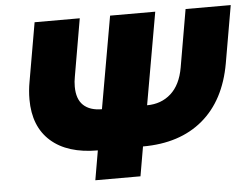

<svg xmlns="http://www.w3.org/2000/svg" viewBox="-50 -763 1076 826"><g transform="rotate(-5 487.5 -350.0)"><path d="M579 -302 649 -700H454L384 -302Q332 -302 304 -328.5Q276 -355 276 -409Q276 -431 280 -451L323 -700H128L84 -447Q77 -409 77 -371Q77 -254 148.5 -190.5Q220 -127 351 -127L329 0H524L546 -127Q705 -127 804.5 -210.5Q904 -294 932 -452L975 -700H780L737 -451Q724 -377 682 -339.5Q640 -302 579 -302Z"/></g></svg>

Font: Geom Black
Style: Bold Italic
Weight: 900
Italic angle: -10°
Version: Version 1.102